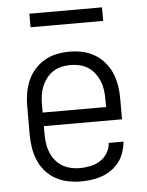

<svg xmlns="http://www.w3.org/2000/svg" viewBox="-51 -740 603 790"><g transform="rotate(-5 250.0 -345.0)"><path d="M251 8Q225 8 198 2.5Q171 -3 147.5 -16Q124 -29 106 -49.5Q88 -70 77.5 -95Q67 -120 62.5 -146.5Q58 -173 58 -200V-320Q58 -347 62.5 -373.5Q67 -400 77.5 -424.5Q88 -449 106 -469.5Q124 -490 147 -503.5Q170 -517 196.5 -522.5Q223 -528 250 -528Q277 -528 303.5 -522.5Q330 -517 353 -503.5Q376 -490 394 -469.5Q412 -449 422.5 -424.5Q433 -400 437.5 -373.5Q442 -347 442 -320V-232H119V-200Q119 -181 121.5 -162Q124 -143 131 -125Q138 -107 150 -91.5Q162 -76 178.5 -66Q195 -56 213.5 -51.5Q232 -47 251 -47Q273 -47 295 -51.5Q317 -56 335.5 -67.5Q354 -79 366 -98.5Q378 -118 379 -140H440Q438 -118 431 -96.5Q424 -75 410.5 -57Q397 -39 378.5 -26Q360 -13 339 -5.5Q318 2 296 5Q274 8 251 8ZM119 -288H381V-320Q381 -339 378.5 -358Q376 -377 369 -394.5Q362 -412 350.5 -427.5Q339 -443 323 -453.5Q307 -464 288 -468.5Q269 -473 250 -473Q231 -473 212 -468.5Q193 -464 177 -453.5Q161 -443 149.5 -427.5Q138 -412 131 -394.5Q124 -377 121.5 -358Q119 -339 119 -320ZM100 -642V-698H400V-642Z"/></g></svg>

Font: Iosevka SS18 Light
Style: Regular
Weight: 300
Monospace: yes
Designer: Belleve Invis
Foundry: Belleve Invis
Version: Version 25.1.1; ttfautohint (v1.8.4)